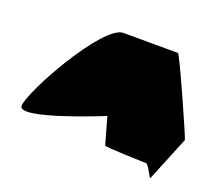

<svg xmlns="http://www.w3.org/2000/svg" viewBox="-97 -704 966 836"><g transform="rotate(20 385.5 -285.5)"><path d="M35 -113C35 -49 401 -199 401 -199L436 -75C437 -69 616 -64 629 -64C640 -64 669 -2 669 -8L754 -216C754 -224 604 -562 596 -562C596 -562 437 -563 343 -563C249 -563 35 -178 35 -113Z"/></g></svg>

Font: Ampere
Style: SCSuExt
Weight: 400
Version: Version 1